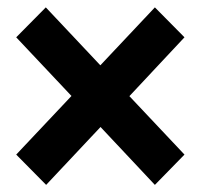

<svg xmlns="http://www.w3.org/2000/svg" viewBox="-20 -571 550 526"><path d="M24.4 -147.5 175.8 -308.1 24.4 -468.8 105.5 -550.8 254.9 -392.1 404.3 -550.8 485.4 -468.8 334.5 -307.6 485.4 -147.5 404.3 -64.5 255.4 -223.1 106.4 -64.5Z"/></svg>

Font: Reddit Sans Strawberry
Style: Bold
Weight: 700
Designer: Stephen Hutchings
Foundry: Reddit
Version: Version 1.013